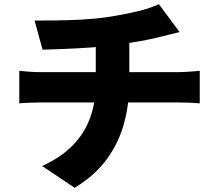

<svg xmlns="http://www.w3.org/2000/svg" viewBox="-20 -829 1040 916"><path d="M145 -731Q184 -731 243.5 -731.5Q303 -732 368.5 -735.5Q434 -739 489 -747Q529 -753 565.5 -760Q602 -767 634 -774.5Q666 -782 692.5 -791Q719 -800 738 -809L837 -676Q806 -669 784 -663Q762 -657 748 -654Q716 -646 681.5 -639Q647 -632 611 -626.5Q575 -621 537 -615Q480 -607 414 -602.5Q348 -598 287 -595.5Q226 -593 183 -592ZM181 -37Q271 -78 327.5 -136Q384 -194 410.5 -268.5Q437 -343 437 -431Q437 -431 437 -450Q437 -469 437 -511.5Q437 -554 437 -626L597 -643Q597 -616 597 -587Q597 -558 597 -530.5Q597 -503 597 -481.5Q597 -460 597 -447Q597 -434 597 -434Q597 -337 573 -245Q549 -153 492 -73Q435 7 336 67ZM72 -491Q95 -489 119 -487Q143 -485 167 -485Q180 -485 219 -485Q258 -485 314 -485Q370 -485 434 -485Q498 -485 562.5 -485Q627 -485 683.5 -485Q740 -485 780.5 -485Q821 -485 836 -485Q847 -485 865.5 -486Q884 -487 903 -488.5Q922 -490 933 -491V-336Q911 -338 886 -339Q861 -340 839 -340Q825 -340 785 -340Q745 -340 688 -340Q631 -340 566 -340Q501 -340 436 -340Q371 -340 314.5 -340Q258 -340 219 -340Q180 -340 168 -340Q146 -340 119 -339Q92 -338 72 -336Z"/></svg>

Font: Noto Sans SC Thin Black
Style: Regular
Weight: 900
Version: Version 2.004-H2;hotconv 1.0.118;makeotfexe 2.5.65603